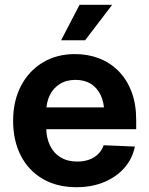

<svg xmlns="http://www.w3.org/2000/svg" viewBox="-20 -762 615 793"><path d="M295.9 11.2Q215.3 11.2 156.5 -23.2Q97.7 -57.6 65.9 -119.4Q34.2 -181.2 34.2 -263.2Q34.2 -344.2 66.2 -406.2Q98.1 -468.3 155.8 -503.4Q213.4 -538.6 289.6 -538.6Q344.2 -538.6 390.4 -520.5Q436.5 -502.4 470.7 -467.3Q504.9 -432.1 523.7 -381.8Q542.5 -331.5 542.5 -267.1V-228.5H88.9V-318.4H474.6L410.6 -295.4Q410.6 -336.9 396.5 -367.7Q382.3 -398.4 356 -415.3Q329.6 -432.1 291.5 -432.1Q253.9 -432.1 226.8 -415Q199.7 -397.9 185.3 -368.2Q170.9 -338.4 170.9 -298.3V-236.8Q170.9 -193.4 186.3 -161.4Q201.7 -129.4 230.5 -112.1Q259.3 -94.7 298.8 -94.7Q326.7 -94.7 348.6 -102.8Q370.6 -110.8 385.7 -126Q400.9 -141.1 408.2 -162.1L537.1 -156.7Q526.9 -106.4 493.9 -68.8Q460.9 -31.2 410.2 -10Q359.4 11.2 295.9 11.2ZM232.4 -595.7 308.6 -742.2H443.4L331.5 -595.7Z"/></svg>

Font: Inter Cardless Tabular Bold
Style: Bold
Weight: 700
Designer: Rasmus Andersson
Foundry: rsms
Version: Version 4.000;git-4fc901f